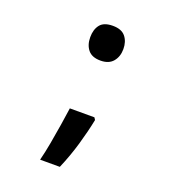

<svg xmlns="http://www.w3.org/2000/svg" viewBox="-129 -649 788 888"><g transform="rotate(20 265.0 -205.5)"><path d="M275 -383Q233 -383 213.5 -407Q194 -431 194 -469Q194 -507 212.5 -530.5Q231 -554 275 -554Q318 -554 337.5 -530Q357 -506 357 -469Q357 -432 336.5 -407.5Q316 -383 275 -383ZM170 143Q180 104 189 54.5Q198 5 205.5 -43Q213 -91 218 -127H339L346 -116Q334 -56 314.5 11Q295 78 267 143Z"/></g></svg>

Font: Noto Sans Mono Condensed
Style: Bold
Weight: 700
Width: 3
Designer: Monotype Design Team
Foundry: Monotype Imaging Inc.
Version: Version 2.014